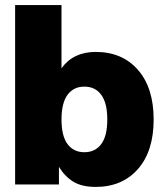

<svg xmlns="http://www.w3.org/2000/svg" viewBox="-20 -732 650 762"><path d="M359.9 9.8Q304.2 9.8 270.5 -11.2Q236.8 -32.2 213.9 -69.8V0H40V-711.9H224.1V-460.9Q270.5 -525.9 359.9 -525.9Q465.3 -525.9 527.6 -454.6Q589.8 -383.3 589.8 -257.8Q589.8 -132.3 527.6 -61.3Q465.3 9.8 359.9 9.8ZM248 -160.2Q272 -127.9 314.9 -127.9Q357.9 -127.9 381.8 -160.2Q405.8 -192.4 405.8 -257.8Q405.8 -323.2 381.8 -355.7Q357.9 -388.2 314.9 -388.2Q272 -388.2 248 -355.7Q224.1 -323.2 224.1 -257.8Q224.1 -192.4 248 -160.2Z"/></svg>

Font: Creato Display Black
Style: Regular
Weight: 900
Version: Version 1.000